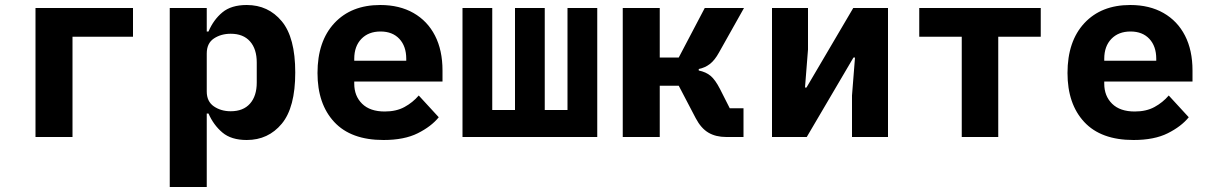

<svg xmlns="http://www.w3.org/2000/svg" viewBox="-20 -548 4840 768"><path d="M122 -516H512V-401H270V0H122Z M659 -516H807V-422H814Q834 -469 869.5 -498.5Q905 -528 967 -528Q1053 -528 1107 -463Q1161 -398 1161 -258Q1161 -118 1107 -53Q1053 12 967 12Q905 12 869.5 -18Q834 -48 814 -94H807V200H659ZM903 -103Q953 -103 980 -133.5Q1007 -164 1007 -218V-298Q1007 -352 980 -382.5Q953 -413 903 -413Q864 -413 835.5 -394Q807 -375 807 -334V-182Q807 -142 835.5 -122.5Q864 -103 903 -103Z M1514 12Q1384 12 1317 -60Q1250 -132 1250 -256Q1250 -383 1317.5 -455.5Q1385 -528 1501 -528Q1578 -528 1634 -496Q1690 -464 1720 -405.5Q1750 -347 1750 -266V-222H1397V-213Q1397 -164 1428.5 -133Q1460 -102 1519 -102Q1565 -102 1598 -120Q1631 -138 1655 -166L1735 -79Q1705 -42 1651 -15Q1597 12 1514 12ZM1502 -422Q1454 -422 1425.5 -392.5Q1397 -363 1397 -313V-305H1605V-313Q1605 -363 1577.5 -392.5Q1550 -422 1502 -422Z M1830 -516H1949V-108H2040V-516H2159V-108H2250V-516H2369V0H1830Z M2471 -516H2619V-318H2695L2799 -516H2956L2856 -338Q2839 -307 2819.5 -292Q2800 -277 2775 -272V-266Q2804 -260 2822.5 -244.5Q2841 -229 2860 -192L2899 -115H2954V0H2885Q2843 0 2813.5 -17.5Q2784 -35 2763 -75L2695 -205H2619V0H2471Z M3068 0V-516H3212V-350L3200 -198H3206L3236 -249L3393 -516H3532V0H3388V-166L3400 -318H3394L3391 -313L3207 0Z M3827 -401H3657V-516H4143V-401H3973V0H3827Z M4514 12Q4384 12 4317 -60Q4250 -132 4250 -256Q4250 -383 4317.5 -455.5Q4385 -528 4501 -528Q4578 -528 4634 -496Q4690 -464 4720 -405.5Q4750 -347 4750 -266V-222H4397V-213Q4397 -164 4428.5 -133Q4460 -102 4519 -102Q4565 -102 4598 -120Q4631 -138 4655 -166L4735 -79Q4705 -42 4651 -15Q4597 12 4514 12ZM4502 -422Q4454 -422 4425.5 -392.5Q4397 -363 4397 -313V-305H4605V-313Q4605 -363 4577.5 -392.5Q4550 -422 4502 -422Z"/></svg>

Font: Lilex Nerd Font
Style: Bold
Weight: 700
Designer: Mike Abbink, Paul van der Laan, Pieter van Rosmalen, Mikhael Khrustik
Foundry: Mikhael Khrustik
Version: Version 2.400; ttfautohint (v1.8.4.7-5d5b);Nerd Fonts 3.3.0